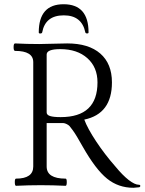

<svg xmlns="http://www.w3.org/2000/svg" viewBox="-20 -870 679 902"><path d="M162.1 -717.8Q162.1 -850.1 278.8 -850.1Q396 -850.1 396 -717.8Q396 -712.9 389.2 -712.9Q382.3 -712.9 380.9 -717.8Q364.3 -797.9 279.8 -797.9Q192.9 -797.9 178.2 -717.8Q176.8 -712.9 169.4 -712.6Q162.1 -712.4 162.1 -717.8ZM606.9 12.2Q536.1 12.2 482.9 -30.8Q429.7 -73.7 369.1 -180.2Q351.1 -211.9 341.8 -227.5Q332.5 -243.2 321.8 -258.1Q311 -272.9 306.6 -277.8Q302.2 -282.7 293.2 -287.1Q284.2 -291.5 278.3 -291.7Q272.5 -292 259.8 -292H199.2V-87.9Q199.2 -30.8 288.1 -30.8Q293.9 -30.8 293.7 -13.9Q293.5 2.9 288.1 2.9Q228 0 171.9 0Q113.8 0 55.2 2.9Q49.8 2.9 49.6 -13.9Q49.3 -30.8 55.2 -30.8Q136.2 -30.8 136.2 -87.9V-578.1Q136.2 -630.9 50.8 -630.9Q43.9 -630.9 43.9 -648.4Q43.9 -666 50.8 -666Q106.4 -663.1 164.1 -663.1Q186 -663.1 230 -664.6Q273.9 -666 295.9 -666Q396.5 -666 451.2 -618.4Q505.9 -570.8 505.9 -482.9Q505.9 -335 376 -308.1Q391.1 -267.1 431.6 -205.8Q472.2 -144.5 522 -87.9Q555.7 -46.9 584.5 -24.4Q613.3 -2 632.8 -2Q639.2 -2 639.2 3.9Q639.2 5.9 637.2 7.8Q635.3 9.8 633.8 9.8Q609.4 12.2 606.9 12.2ZM265.1 -319.8Q438 -319.8 438 -482.9Q438 -554.2 390.4 -596.7Q342.8 -639.2 263.2 -639.2Q199.2 -639.2 199.2 -613.8V-341.8Q199.2 -330.1 214.8 -325Q230.5 -319.8 265.1 -319.8Z"/></svg>

Font: Junicode SmCond Light
Style: Regular
Weight: 300
Width: 4
Designer: Peter S. Baker
Version: Version 2.206